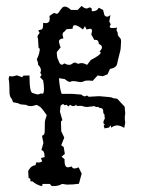

<svg xmlns="http://www.w3.org/2000/svg" viewBox="-20 -624 484 652"><path d="M238.8 -410.2Q241.7 -407.7 245.6 -407.7Q249 -407.7 252.4 -409.2Q254.4 -409.7 257.3 -409.7Q264.6 -409.7 275.9 -403.8L288.6 -420.4Q321.8 -437.5 321.8 -444.8Q321.8 -447.8 317.9 -449.2Q326.2 -457 326.2 -463.4Q326.2 -470.2 315.4 -475.1Q315.4 -488.8 304.2 -488.8L300.3 -488.3L290 -506.8L292.5 -519Q292.5 -526.4 285.6 -526.4L273.9 -523.9L268.6 -535.2L261.7 -523.9Q243.2 -538.6 234.4 -538.6Q226.6 -538.6 226.6 -526.4L206.1 -524.9L199.2 -517.1Q192.4 -513.7 192.4 -505.9L195.3 -493.7Q180.2 -492.2 180.2 -482.4Q180.2 -479.5 182.1 -475.1Q182.1 -470.2 186 -463.4L172.9 -447.3Q172.9 -427.2 177.7 -420.9Q182.6 -404.3 189.9 -404.3Q193.8 -404.3 198.2 -408.7Q208 -403.8 214.8 -403.8Q220.7 -403.8 224.6 -407.2Q230 -411.6 233.9 -411.6Q236.3 -411.6 238.8 -410.2ZM113.3 -262.7Q107.4 -267.6 103 -267.6Q102.1 -267.6 101.1 -267.1Q95.7 -265.6 92.8 -264.6Q89.8 -263.7 83 -263.7Q75.7 -263.7 72.3 -266.1Q68.8 -268.6 61.5 -268.6Q50.3 -268.6 45.4 -271.5Q40.5 -274.4 24.4 -276.9L20 -288.1Q12.2 -295.4 12.2 -311.5Q12.2 -344.7 9.3 -356.4L11.7 -365.7L22 -364.3L37.6 -368.2L55.2 -361.8L59.6 -367.2L80.1 -367.7Q80.1 -308.1 91.3 -308.1Q104 -303.2 109.4 -303.2L119.1 -306.6Q121.6 -305.7 123 -305.7Q125.5 -305.7 127 -307.1Q129.4 -312 129.4 -322.3Q129.4 -333.5 126.5 -351.1L115.7 -362.3L121.1 -369.1L116.7 -377.4Q119.1 -381.3 119.1 -385.3Q119.1 -394 109.4 -404.3Q109.4 -413.1 105 -422.4Q115.2 -442.9 115.2 -460L113.3 -459.5Q110.8 -459.5 110.8 -464.4L108.9 -494.1Q107.4 -494.6 107.4 -497.6Q107.4 -500 108.4 -503.9L114.7 -512.2L109.9 -521L120.6 -523.9H121.1Q126.5 -523.9 126.5 -544.4V-546.4L134.8 -545.4Q148.9 -545.4 148.9 -560.5L147.9 -569.8L163.1 -580.1L172.4 -577.1Q176.3 -577.1 179 -581.1Q181.6 -585 184.6 -589.4Q187.5 -593.8 191.2 -597.7Q194.8 -601.6 201.2 -601.6Q208.5 -601.6 221.2 -590.3H243.7L257.3 -604Q266.1 -595.2 273.9 -595.2Q278.3 -595.2 284.2 -599.1Q292 -597.2 292 -591.3L291 -586.4L295.4 -585.9Q309.6 -585.9 315.4 -597.7L330.1 -590.3L334.5 -572.8Q338.4 -567.4 343.8 -567.4Q349.1 -567.4 355 -573.2L351.1 -551.3L356 -541.5L352.5 -533.7Q352.5 -528.8 361.8 -528.8Q374.5 -528.8 377.4 -530.8Q376 -524.9 376 -521.5Q376 -518.6 377.4 -517.6Q379.4 -515.1 379.4 -513.2Q379.4 -505.4 382.3 -501.2Q385.3 -497.1 388.7 -493.7Q391.1 -490.7 391.1 -484.9V-481.9Q390.1 -473.6 390.1 -465.3Q390.1 -454.6 384.8 -437L378.9 -413.1Q377.9 -393.6 353.5 -390.1L345.2 -371.6L329.1 -365.2L311.5 -367.7L294.9 -349.6Q286.1 -350.6 279.8 -350.6Q269.5 -350.6 264.6 -348.1Q259.8 -345.2 253.9 -345.2Q250.5 -345.2 246.6 -346.2Q235.4 -348.6 228.5 -348.6Q223.1 -348.6 220.7 -347.2Q219.7 -345.7 217.8 -345.7Q211.9 -345.7 199.7 -355.5L180.2 -358.4Q183.1 -320.3 189.5 -305.2H226.1L256.8 -302.7Q262.2 -296.9 267.6 -296.9Q271.5 -296.9 275.4 -299.8L281.2 -295.4L316.9 -297.4L350.6 -294.4Q357.4 -294.4 366.7 -290Q379.9 -290 381.3 -285.2L403.3 -261.7L405.3 -238.3Q403.8 -231.4 403.8 -223.6Q403.8 -216.3 405.3 -207.5L401.9 -189.9Q387.7 -198.2 377.9 -198.2Q368.2 -198.2 357.4 -190.4L356.4 -198.7L350.1 -190.9L335 -188L332 -197.8L336.4 -200.7Q331.1 -203.1 331.1 -208.5Q331.1 -213.4 335.9 -221.2L334.5 -235.8L331.1 -239.3L330.1 -249.5Q329.6 -254.9 322.8 -257.3H320.8Q316.4 -257.3 314.9 -259.8Q314 -261.2 311 -261.2Q309.1 -261.2 306.6 -260.3L300.8 -263.7L275.4 -260.7Q267.1 -260.7 257.3 -264.6L240.2 -264.2L238.8 -269Q234.9 -263.7 229.5 -263.7Q224.1 -263.7 217.8 -268.1L211.9 -262.2L206.5 -268.1L199.2 -266.6L195.3 -270.5Q185.1 -268.6 185.1 -260.7V-259.8L183.6 -244.6L191.9 -215.8Q187 -213.4 187 -209Q187 -202.1 188 -178.2L198.2 -156.7L188 -130.9L196.3 -124.5L200.2 -101.6L189 -91.8L199.2 -83.5V-77.1Q199.2 -55.7 210.9 -55.7L224.1 -58.6Q225.6 -51.8 232.9 -51.8Q238.3 -51.8 247.1 -55.7L257.3 -34.2L248 0Q230.5 2.9 207.5 2.9L190.9 0.5Q178.7 7.8 162.6 7.8L154.8 7.3L149.4 0.5H124.5L123 8.3Q102.5 3.4 90.3 -8.3H83L83.5 -12.7Q83.5 -18.6 77.1 -19.5L75.7 -43.5Q85.9 -62.5 100.1 -62.5L103.5 -72.8L110.4 -72.3Q120.1 -72.3 123 -76.7L119.1 -87.4L131.3 -90.3V-93.3Q131.3 -112.3 120.6 -114.3L127.4 -138.7L122.6 -163.1Q131.8 -165 131.8 -176.8L132.3 -207Q132.3 -212.9 134 -218Q135.7 -223.1 138.7 -232.9Q118.2 -262.7 113.3 -262.7Z"/></svg>

Font: Truetypewriter PolyglOTT
Style: Regular
Weight: 400
Designer: Sergey Beatoff a.k.a. Sam_T
Version: Version 3.76